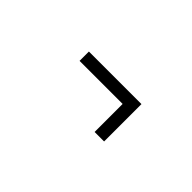

<svg xmlns="http://www.w3.org/2000/svg" viewBox="-8 -489 465 465"><g transform="rotate(45 225.0 -256.0)"><path d="M136 -288V-320H316V-192H283.5V-288Z"/></g></svg>

Font: Trispace Condensed Thin
Style: Regular
Weight: 100
Width: 3
Designer: Tyler Finck
Foundry: Etcetera Type Company
Version: Version 1.210; ttfautohint (v1.8.3)